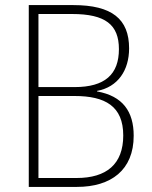

<svg xmlns="http://www.w3.org/2000/svg" viewBox="-20 -734 595 754"><path d="M93 0H282C416 0 505 -66 505 -201C505 -296 462 -357 361 -375V-377C443 -392 487 -458 487 -544C487 -659 420 -714 268 -714H93ZM131 -392V-679H263C394 -679 447 -637 447 -541C447 -442 392 -392 273 -392ZM131 -35V-357H273C393 -357 464 -317 464 -202C464 -89 398 -35 281 -35Z"/></svg>

Font: Noto Sans SemiCondensed ExtraLight
Style: Regular
Weight: 200
Width: 4
Designer: Monotype Design Team
Foundry: Monotype Imaging Inc.
Version: Version 2.013